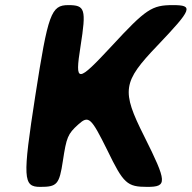

<svg xmlns="http://www.w3.org/2000/svg" viewBox="-20 -731 750 751"><path d="M400 -143C463 -13 477 0 556 0C635 0 634 -18 544 -198C454 -377 459 -410 596 -553C732 -696 738 -711 656 -711C574 -711 551 -696 417 -551C282 -406 272 -404 295 -550C318 -696 313 -711 247 -711C180 -711 168 -678 118 -356C68 -33 70 0 137 0C203 0 212 -9 226 -102C240 -194 245 -207 286 -244C327 -281 336 -272 400 -143Z"/></svg>

Font: Asimov Print
Style: AIt
Weight: 500
Designer: Google
Version: Version 2.000980: 2014